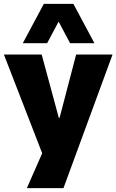

<svg xmlns="http://www.w3.org/2000/svg" viewBox="-36 -786 598 986"><path d="M102 180 200 -43V51L-16 -506H178L266 -181H270L355 -506H542L290 180ZM81 -564 189 -766H341L449 -564H324L265 -675L206 -564Z"/></svg>

Font: Nunito Sans 7pt SemiCondensed Black
Style: Regular
Weight: 900
Width: 4
Designer: Vernon Adams
Foundry: Vernon Adams
Version: Version 3.101;gftools[0.9.27]